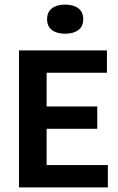

<svg xmlns="http://www.w3.org/2000/svg" viewBox="-20 -814 513 834"><path d="M62.5 0V-595H444.5V-498H182.5V-97H448.5V0ZM150 -254.5V-351.5H402.5V-254.5ZM263 -667.5Q227 -667.5 205.8 -683.5Q184.5 -699.5 184.5 -730.5Q184.5 -762 205.8 -778Q227 -794 263 -794Q299 -794 320.2 -778Q341.5 -762 341.5 -730.5Q341.5 -699.5 320.2 -683.5Q299 -667.5 263 -667.5Z"/></svg>

Font: Encode Sans SC Condensed SemiBold
Style: Regular
Weight: 600
Width: 3
Designer: Multiple Designers
Foundry: Impallari Type
Version: Version 3.002